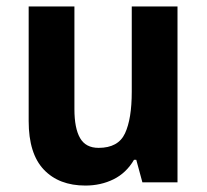

<svg xmlns="http://www.w3.org/2000/svg" viewBox="-20 -566 642 596"><path d="M531 -546V0H422L403 -70H396Q372 -29 332.5 -9.5Q293 10 245 10Q163 10 116 -39.5Q69 -89 69 -190V-546H211V-227Q211 -168 228.5 -137.5Q246 -107 286 -107Q347 -107 368 -152Q389 -197 389 -281V-546Z"/></svg>

Font: Noto Sans Gujarati UI SemiCondensed
Style: Bold
Weight: 700
Width: 4
Designer: Jelle Bosma - Monotype Design Team, Universal Thirst
Foundry: Monotype Imaging Inc.
Version: Version 2.106; ttfautohint (v1.8.4.7-5d5b)